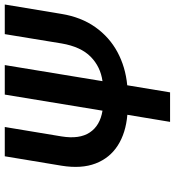

<svg xmlns="http://www.w3.org/2000/svg" viewBox="18 -786 768 845"><g transform="rotate(-90 402.5 -364.0)"><path d="M674.3 -727.5H804.7L763.2 -477.5Q749 -391.1 705.1 -329.1Q661.1 -267.1 595.5 -231.7Q529.8 -196.3 449.2 -188.5L418 0H288.1L319.3 -188Q239.3 -194.8 184.1 -230.2Q128.9 -265.6 105 -327.9Q81.1 -390.1 95.2 -477.5L136.7 -727.5H265.6L224.1 -477.5Q211.4 -398.9 241.5 -353.5Q271.5 -308.1 337.4 -297.4L408.2 -727.5H538.1L467.3 -297.4Q530.8 -306.2 574.7 -349.4Q618.7 -392.6 633.3 -477.5Z"/></g></svg>

Font: Inter Display Semi Bold
Style: Italic
Weight: 600
Italic angle: -9.39999°
Designer: Rasmus Andersson
Foundry: rsms
Version: Version 4.000;git-4fc901f